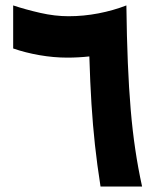

<svg xmlns="http://www.w3.org/2000/svg" viewBox="-20 -684 577 704"><path d="M348.6 0Q335.9 -81.1 328.1 -153.1Q320.3 -225.1 315.4 -302.5Q310.5 -379.9 307.6 -477.1Q267.6 -472.7 226.6 -472.7Q176.8 -472.7 125 -481.7Q73.2 -490.7 28.3 -506.3V-664.1Q74.2 -648.9 127.7 -636.7Q181.2 -624.5 231.4 -624.5Q286.6 -624.5 341.1 -635Q395.5 -645.5 443.4 -664.1Q444.8 -547.9 448.7 -454.1Q452.6 -360.4 459.2 -282.5Q465.8 -204.6 476.1 -135.7Q486.3 -66.9 501 0Z"/></svg>

Font: Vazir Black WOL
Style: Black-WOL
Weight: 900
Designer: Saber Rastikerdar
Foundry: Saber Rastikerdar
Version: Version 30.0.0